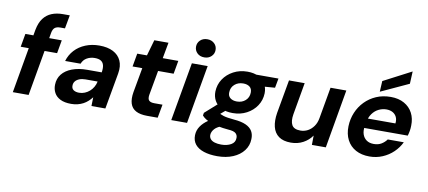

<svg xmlns="http://www.w3.org/2000/svg" viewBox="-83 -1070 3600 1616"><g transform="rotate(10 1717.0 -262.0)"><path d="M45 0 141 -549Q153 -612 181 -649Q209 -686 251 -703Q293 -720 346 -720H405L384 -605H346Q314 -605 298 -592.5Q282 -580 276 -549L180 0ZM44 -388 64 -501H375L355 -388Z M545 12Q488 12 452 -6Q416 -24 399.5 -55Q383 -86 384 -123Q385 -176 415 -214Q445 -252 500 -273Q555 -294 629 -294H753Q759 -331 753 -355Q747 -379 728 -391Q709 -403 675 -403Q638 -403 608 -386Q578 -369 565 -335H433Q449 -389 486 -429Q523 -469 577 -491Q631 -513 695 -513Q766 -513 813.5 -488.5Q861 -464 881.5 -418.5Q902 -373 891 -309L836 0H717L719 -75Q705 -57 687 -40.5Q669 -24 647.5 -12.5Q626 -1 600 5.5Q574 12 545 12ZM595 -92Q620 -92 643 -101.5Q666 -111 684 -127Q702 -143 714.5 -164.5Q727 -186 732 -210V-212H629Q599 -212 576.5 -203Q554 -194 542 -178.5Q530 -163 530 -142Q529 -117 547 -104.5Q565 -92 595 -92Z M1193 0Q1133 0 1096.5 -19.5Q1060 -39 1047.5 -78.5Q1035 -118 1045 -177L1083 -388H1000L1020 -501H1103L1142 -637H1263L1238 -501H1371L1351 -388H1218L1180 -176Q1175 -141 1189 -128Q1203 -115 1234 -115H1304L1283 0Z M1399 0 1487 -501H1622L1534 0ZM1581 -568Q1543 -568 1520 -590.5Q1497 -613 1497 -645Q1497 -678 1520.5 -700.5Q1544 -723 1581 -723Q1617 -723 1640.5 -701Q1664 -679 1664 -645Q1664 -613 1640.5 -590.5Q1617 -568 1581 -568Z M1832 232Q1766 232 1717 216Q1668 200 1642.5 168.5Q1617 137 1618 90Q1619 49 1642 14.5Q1665 -20 1706 -47.5Q1747 -75 1803 -95L1842 -28Q1790 -12 1767.5 13Q1745 38 1744 66Q1744 87 1756.5 101.5Q1769 116 1793 123Q1817 130 1848 130Q1898 130 1932 110.5Q1966 91 1966 53Q1967 30 1950.5 14Q1934 -2 1883 -5Q1837 -9 1800 -16.5Q1763 -24 1734.5 -34.5Q1706 -45 1686 -58Q1666 -71 1655 -85L1659 -108L1784 -219L1873 -189L1727 -65L1777 -135Q1788 -127 1799.5 -121.5Q1811 -116 1826.5 -111Q1842 -106 1864.5 -102.5Q1887 -99 1919 -96Q1982 -91 2020.5 -73.5Q2059 -56 2076 -27Q2093 2 2091 41Q2090 96 2057 139.5Q2024 183 1966 207.5Q1908 232 1832 232ZM1897 -148Q1840 -148 1800.5 -168Q1761 -188 1741.5 -223Q1722 -258 1723 -302Q1725 -361 1756.5 -408.5Q1788 -456 1841.5 -484.5Q1895 -513 1961 -513Q2018 -513 2057 -492.5Q2096 -472 2115.5 -437Q2135 -402 2134 -358Q2132 -299 2100.5 -251.5Q2069 -204 2016 -176Q1963 -148 1897 -148ZM1915 -250Q1959 -250 1988 -276Q2017 -302 2018 -343Q2019 -376 1998.5 -392.5Q1978 -409 1943 -409Q1899 -409 1869.5 -383Q1840 -357 1839 -316Q1837 -284 1858.5 -267Q1880 -250 1915 -250ZM2026 -406 2019 -501H2227L2212 -420Z M2422 12Q2357 12 2318.5 -16Q2280 -44 2267.5 -95Q2255 -146 2266 -214L2317 -501H2451L2403 -227Q2393 -167 2411 -134.5Q2429 -102 2484 -102Q2518 -102 2547 -117.5Q2576 -133 2597 -162.5Q2618 -192 2625 -234L2672 -501H2807L2720 0H2601L2602 -80Q2573 -38 2526.5 -13Q2480 12 2422 12Z M3094 12Q3026 12 2976.5 -15Q2927 -42 2901 -92Q2875 -142 2877 -209Q2879 -271 2902 -326Q2925 -381 2966 -423Q3007 -465 3062.5 -489Q3118 -513 3186 -513Q3253 -513 3301 -486Q3349 -459 3373.5 -412Q3398 -365 3396 -305Q3396 -282 3392 -259Q3388 -236 3382 -217H2973L2987 -300H3262Q3266 -333 3254.5 -356Q3243 -379 3220.5 -391Q3198 -403 3168 -403Q3134 -403 3102 -387.5Q3070 -372 3047.5 -340.5Q3025 -309 3017 -261L3012 -232Q3005 -193 3015 -163Q3025 -133 3049.5 -115.5Q3074 -98 3112 -98Q3150 -98 3177 -114.5Q3204 -131 3222 -156H3359Q3336 -108 3296.5 -70Q3257 -32 3205 -10Q3153 12 3094 12ZM3086 -540 3091 -632 3329 -756 3324 -650Z"/></g></svg>

Font: DM Sans 18pt
Style: Bold Italic
Weight: 700
Italic angle: -10°
Designer: Colophon Foundry, Jonny Pinhorn
Foundry: Colophon Foundry
Version: Version 4.004;gftools[0.9.30]